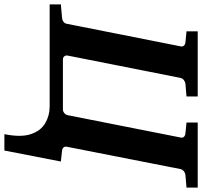

<svg xmlns="http://www.w3.org/2000/svg" viewBox="-64 -668 916 870"><g transform="rotate(90 394.0 -233.0)"><path d="M809.1 -620.1 751 -615.2Q743.2 -614.3 735.4 -608.4Q727.5 -602.5 725.1 -592.8L624 -78.1Q622.1 -68.4 627.4 -62.7Q632.8 -57.1 641.1 -56.2L690.9 -50.8L641.1 205.1H566.9Q582 130.4 566.9 85.4Q551.8 40.5 517.6 20.3Q483.4 0 441.9 0H-21V-50.8L41 -56.2Q50.3 -57.1 57.9 -62.7Q65.4 -68.4 66.9 -78.1L168.9 -592.8Q171.4 -602.5 165.8 -608.4Q160.2 -614.3 150.9 -615.2L101.1 -620.1V-670.9H396V-620.1L337.9 -615.2Q330.1 -614.3 322.3 -608.4Q314.5 -602.5 312 -592.8L210.9 -82Q209 -72.3 214.4 -66.2Q219.7 -60.1 229 -60.1H455.1Q463.4 -60.1 471.2 -66.2Q479 -72.3 481 -82L582 -592.8Q584.5 -602.5 578.9 -608.4Q573.2 -614.3 564 -615.2L514.2 -620.1V-670.9H809.1Z"/></g></svg>

Font: Charis
Style: Bold Italic
Weight: 700
Italic angle: -11°
Designer: Walt Agee, Miriam Martin, Annie Olsen, Victor Gaultney, Lorna Priest, Alan Ward, Bob Hallissy, Martin Hosken, Sharon Cor
Foundry: SIL Global
Version: Version 7.000